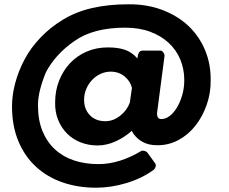

<svg xmlns="http://www.w3.org/2000/svg" viewBox="-20 -668 1067 895"><path d="M962 -295Q963 -235 943.5 -179.5Q924 -124 890.5 -81.5Q857 -39 810.5 -14.5Q764 10 711 9Q671 9 641 -8.5Q611 -26 594 -58Q562 -29 520 -9.5Q478 10 435 10Q392 10 355.5 -4.5Q319 -19 292.5 -45.5Q266 -72 251 -109Q236 -146 237 -191Q237 -245 255.5 -292Q274 -339 306.5 -373.5Q339 -408 384 -427.5Q429 -447 483 -447Q531 -447 563.5 -435.5Q596 -424 621 -395V-398Q622 -403 622.5 -408Q623 -413 625 -417Q630 -432 644 -432H729Q735 -432 741 -424Q747 -416 747 -408L713 -148Q712 -144 712 -139Q712 -113 732 -113Q752 -113 771 -127.5Q790 -142 805 -167Q820 -192 829.5 -225Q839 -258 839 -295Q839 -346 820.5 -390.5Q802 -435 766.5 -468Q731 -501 680 -520Q629 -539 563 -539Q414 -539 326 -476Q281 -445 247.5 -407.5Q214 -370 194 -331Q177 -290 167 -251Q157 -212 157 -177Q157 -108 178 -57Q199 -6 236.5 28.5Q274 63 325.5 80Q377 97 439 97Q489 97 539.5 81Q590 65 638 36Q643 33 652 35Q661 37 666 42L703 93Q708 100 705.5 109Q703 118 697 123Q643 163 570.5 185Q498 207 428 207Q344 207 272.5 182.5Q201 158 148.5 110Q96 62 66 -9Q36 -80 36 -173Q36 -225 51 -281Q66 -337 94 -390Q123 -445 169 -493Q215 -541 273 -576Q333 -613 409.5 -630.5Q486 -648 577 -648Q665 -649 737 -621.5Q809 -594 859 -546.5Q909 -499 936 -434Q963 -369 962 -295ZM595 -258Q588 -289 561 -311.5Q534 -334 496 -334Q471 -334 448.5 -323.5Q426 -313 409 -295Q392 -277 382 -253Q372 -229 372 -203Q372 -159 399 -131Q426 -103 471 -103Q507 -103 539 -127.5Q571 -152 585 -189Z"/></svg>

Font: Stadtwerke
Style: Bold
Weight: 700
Designer: Santiago Orozco
Foundry: Typemade
Version: Version 1.003